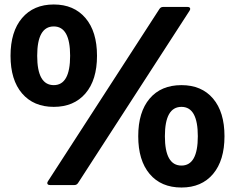

<svg xmlns="http://www.w3.org/2000/svg" viewBox="-20 -789 1049 857"><path d="M204 37Q191 37 191 28Q191 25 194 20L691 -748Q697 -758 708 -758H817Q829 -758 829 -749Q829 -746 826 -741L329 27Q323 37 312 37ZM220 -312Q130 -312 78.5 -372Q27 -432 27 -540Q27 -648 78.5 -708.5Q130 -769 220 -769Q310 -769 361.5 -708.5Q413 -648 413 -540Q413 -432 361.5 -372Q310 -312 220 -312ZM220 -409Q293 -409 293 -540Q293 -671 220 -671Q146 -671 146 -540Q146 -409 220 -409ZM790 48Q699 48 648 -12.5Q597 -73 597 -181Q597 -289 648 -349Q699 -409 790 -409Q880 -409 931 -349Q982 -289 982 -181Q982 -73 931 -12.5Q880 48 790 48ZM790 -50Q863 -50 863 -181Q863 -312 790 -312Q716 -312 716 -181Q716 -50 790 -50Z"/></svg>

Font: LINE Seed JP_TTF Bold
Style: Regular
Weight: 700
Designer: LINE & Fontrix & Fontworks
Version: Version 1.009